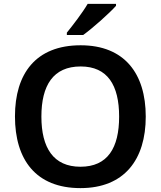

<svg xmlns="http://www.w3.org/2000/svg" viewBox="-20 -958 827 988"><path d="M577 -928V-938H431C405 -893 354 -827 324 -790V-778H408C457 -813 543 -890 577 -928ZM730 -358C730 -580 620 -725 395 -725C164 -725 57 -579 57 -359C57 -137 164 10 394 10C620 10 730 -137 730 -358ZM193 -358C193 -519 254 -616 395 -616C534 -616 593 -519 593 -358C593 -197 534 -100 394 -100C255 -100 193 -197 193 -358Z"/></svg>

Font: Noto Sans Myanmar UI SemiBold
Style: Regular
Weight: 600
Designer: Monotype Design Team
Foundry: Monotype Imaging Inc.
Version: Version 2.103